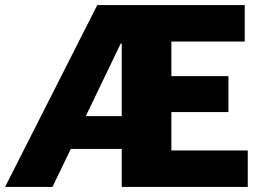

<svg xmlns="http://www.w3.org/2000/svg" viewBox="-25 -709 1025 754"><path d="M-5 25 357 -689H936V-546H648V-410H872V-269H648V-118H948V25H453V-124H253L181 25ZM449 -538 312 -253H453V-538Z"/></svg>

Font: BM Euljiro oraeorae
Style: Regular
Weight: 400
Designer: Bongjin Kim; Bomjun Kim; Myungsoo Han; Hyesun Chae; Mikyoung Jeong; Wujin Sim; Minjae Kang; Suwha Jang;
Foundry: Sandoll Inc.
Version: Version 1.000;hotconv 1.0.109;makeexe 2.5.65596